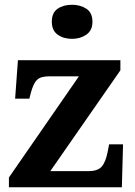

<svg xmlns="http://www.w3.org/2000/svg" viewBox="-20 -790 569 810"><path d="M17.6 0V-41.2L312.9 -468H187Q151.7 -468 136.3 -453.3Q121 -438.6 110 -398L103.8 -373.7H43.8L55.6 -536H487.9V-493.3L192.2 -68H352.8Q391.8 -68 408.6 -86.6Q425.4 -105.3 434.1 -148.9L440.3 -181.1H499.1L494.1 0ZM284 -626.1Q247.8 -626.1 223.2 -643.9Q198.6 -661.7 198.6 -698Q198.6 -736.5 223.2 -753.2Q247.8 -769.9 284 -769.9Q318.6 -769.9 344.3 -753.2Q370 -736.5 370 -698Q370 -661.7 344.3 -643.9Q318.6 -626.1 284 -626.1Z"/></svg>

Font: Noto Serif Malayalam
Style: Regular
Weight: 400
Designer: Indian type Foundry, Jelle Bosma, Monotype Design Team
Foundry: Monotype Imaging Inc.
Version: Version 2.103